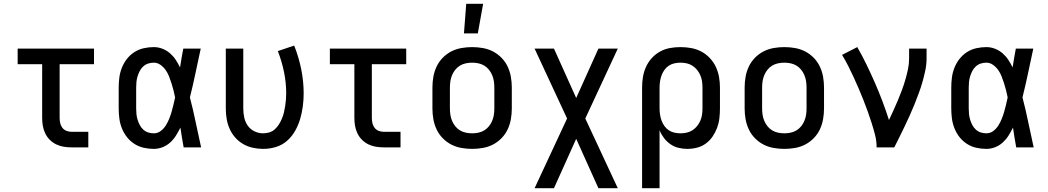

<svg xmlns="http://www.w3.org/2000/svg" viewBox="-20 -776 5520 1011"><path d="M356 0Q335 0 314.5 -3.5Q294 -7 275.5 -16Q257 -25 242 -40Q227 -55 218 -74Q209 -93 205.5 -113.5Q202 -134 202 -155V-438H73V-520H475V-438H294V-155Q294 -141 297 -127.5Q300 -114 308.5 -103Q317 -92 330 -87Q343 -82 356 -82H445V0Z M790 8Q763 8 736.5 2Q710 -4 687.5 -18.5Q665 -33 648.5 -54Q632 -75 622 -100Q612 -125 608.5 -151.5Q605 -178 605 -205V-315Q605 -342 608.5 -368.5Q612 -395 622 -420Q632 -445 648.5 -466Q665 -487 687.5 -501.5Q710 -516 736.5 -522Q763 -528 790 -528Q813 -528 835 -519.5Q857 -511 874.5 -496Q892 -481 905 -461.5Q918 -442 928 -421Q932 -445 936 -470Q940 -495 945 -520H1037Q1023 -456 1009.5 -391.5Q996 -327 980 -263Q997 -198 1010.5 -132Q1024 -66 1039 0H947Q942 -26 938 -52Q934 -78 930 -104Q919 -82 906.5 -62Q894 -42 876.5 -26Q859 -10 836.5 -1Q814 8 790 8ZM790 -74Q810 -74 826 -86Q842 -98 852.5 -114.5Q863 -131 870.5 -149.5Q878 -168 883.5 -187Q889 -206 893.5 -225Q898 -244 902 -263Q898 -282 893.5 -300.5Q889 -319 883 -337.5Q877 -356 870 -374Q863 -392 852 -407.5Q841 -423 825 -434.5Q809 -446 790 -446Q775 -446 760.5 -441.5Q746 -437 734.5 -426.5Q723 -416 716 -402.5Q709 -389 704.5 -374.5Q700 -360 698.5 -345Q697 -330 697 -315V-205Q697 -190 698.5 -175Q700 -160 704.5 -145.5Q709 -131 716 -117.5Q723 -104 734.5 -93.5Q746 -83 760.5 -78.5Q775 -74 790 -74Z M1366 8Q1338 8 1311 2Q1284 -4 1260.5 -17.5Q1237 -31 1218.5 -52Q1200 -73 1189 -98Q1178 -123 1173.5 -150Q1169 -177 1169 -205V-520H1261V-205Q1261 -181 1266 -157.5Q1271 -134 1284.5 -114.5Q1298 -95 1320 -84.5Q1342 -74 1365 -74Q1382 -74 1398.5 -79Q1415 -84 1427.5 -95.5Q1440 -107 1449 -121.5Q1458 -136 1464.5 -151.5Q1471 -167 1475 -183.5Q1479 -200 1481.5 -216.5Q1484 -233 1485.5 -250Q1487 -267 1487 -284Q1487 -341 1475.5 -397Q1464 -453 1443 -507L1529 -536Q1553 -476 1566 -412Q1579 -348 1579 -284Q1579 -250 1574.5 -216Q1570 -182 1560.5 -149.5Q1551 -117 1534 -87Q1517 -57 1491.5 -34.5Q1466 -12 1433 -2Q1400 8 1366 8Z M2000 0Q1979 0 1958.5 -3.5Q1938 -7 1919.5 -16Q1901 -25 1886 -40Q1871 -55 1862 -74Q1853 -93 1849.5 -113.5Q1846 -134 1846 -155V-438H1717V-520H2119V-438H1938V-155Q1938 -141 1941 -127.5Q1944 -114 1952.5 -103Q1961 -92 1974 -87Q1987 -82 2000 -82H2089V0Z M2466 8Q2438 8 2409.5 3Q2381 -2 2356 -15Q2331 -28 2311 -48.5Q2291 -69 2279 -94.5Q2267 -120 2262 -148Q2257 -176 2257 -205V-315Q2257 -344 2262 -372Q2267 -400 2279 -425.5Q2291 -451 2311 -471.5Q2331 -492 2356 -505Q2381 -518 2409.5 -523Q2438 -528 2466 -528Q2494 -528 2522.5 -523Q2551 -518 2576 -505Q2601 -492 2621 -471.5Q2641 -451 2653 -425.5Q2665 -400 2670 -372Q2675 -344 2675 -315V-205Q2675 -176 2670 -148Q2665 -120 2653 -94.5Q2641 -69 2621 -48.5Q2601 -28 2576 -15Q2551 -2 2522.5 3Q2494 8 2466 8ZM2466 -74Q2483 -74 2499.5 -77.5Q2516 -81 2530 -89.5Q2544 -98 2554.5 -111Q2565 -124 2571.5 -139.5Q2578 -155 2580.5 -171.5Q2583 -188 2583 -205V-315Q2583 -332 2580.5 -348.5Q2578 -365 2571.5 -380.5Q2565 -396 2554.5 -409Q2544 -422 2530 -430.5Q2516 -439 2499.5 -442.5Q2483 -446 2466 -446Q2449 -446 2432.5 -442.5Q2416 -439 2402 -430.5Q2388 -422 2377.5 -409Q2367 -396 2360.5 -380.5Q2354 -365 2351.5 -348.5Q2349 -332 2349 -315V-205Q2349 -188 2351.5 -171.5Q2354 -155 2360.5 -139.5Q2367 -124 2377.5 -111Q2388 -98 2402 -89.5Q2416 -81 2432.5 -77.5Q2449 -74 2466 -74ZM2423 -600 2435 -756H2524L2496 -600Z M2795 215 2966 -152 2795 -520H2897L3014 -260L3131 -520H3233L3062 -152L3233 215H3131L3014 -45L2897 215Z M3361 215V-315Q3361 -343 3365.5 -370.5Q3370 -398 3381.5 -423.5Q3393 -449 3412 -470Q3431 -491 3455.5 -504.5Q3480 -518 3507.5 -523Q3535 -528 3563 -528Q3591 -528 3619 -523Q3647 -518 3672 -505Q3697 -492 3717 -471Q3737 -450 3749 -424.5Q3761 -399 3766 -371.5Q3771 -344 3771 -315V-205Q3771 -179 3768 -153Q3765 -127 3756 -103Q3747 -79 3732.5 -57.5Q3718 -36 3697 -20.5Q3676 -5 3650.5 1.5Q3625 8 3599 8Q3576 8 3553 2.5Q3530 -3 3510.5 -16.5Q3491 -30 3476.5 -49Q3462 -68 3453 -90V215ZM3563 -74Q3579 -74 3595.5 -77.5Q3612 -81 3626 -90Q3640 -99 3650.5 -112Q3661 -125 3667.5 -140Q3674 -155 3676.5 -171.5Q3679 -188 3679 -205V-315Q3679 -332 3676.5 -348.5Q3674 -365 3667.5 -380Q3661 -395 3650.5 -408Q3640 -421 3626 -430Q3612 -439 3596 -442.5Q3580 -446 3563 -446Q3547 -446 3531 -442.5Q3515 -439 3501.5 -430Q3488 -421 3478.5 -407.5Q3469 -394 3463.5 -379Q3458 -364 3455.5 -347.5Q3453 -331 3453 -315V-205Q3453 -189 3455.5 -172.5Q3458 -156 3463.5 -141Q3469 -126 3478.5 -112.5Q3488 -99 3501.5 -90Q3515 -81 3531 -77.5Q3547 -74 3563 -74Z M4110 8Q4082 8 4053.5 3Q4025 -2 4000 -15Q3975 -28 3955 -48.5Q3935 -69 3923 -94.5Q3911 -120 3906 -148Q3901 -176 3901 -205V-315Q3901 -344 3906 -372Q3911 -400 3923 -425.5Q3935 -451 3955 -471.5Q3975 -492 4000 -505Q4025 -518 4053.5 -523Q4082 -528 4110 -528Q4138 -528 4166.5 -523Q4195 -518 4220 -505Q4245 -492 4265 -471.5Q4285 -451 4297 -425.5Q4309 -400 4314 -372Q4319 -344 4319 -315V-205Q4319 -176 4314 -148Q4309 -120 4297 -94.5Q4285 -69 4265 -48.5Q4245 -28 4220 -15Q4195 -2 4166.5 3Q4138 8 4110 8ZM4110 -74Q4127 -74 4143.5 -77.5Q4160 -81 4174 -89.5Q4188 -98 4198.5 -111Q4209 -124 4215.5 -139.5Q4222 -155 4224.5 -171.5Q4227 -188 4227 -205V-315Q4227 -332 4224.5 -348.5Q4222 -365 4215.5 -380.5Q4209 -396 4198.5 -409Q4188 -422 4174 -430.5Q4160 -439 4143.5 -442.5Q4127 -446 4110 -446Q4093 -446 4076.5 -442.5Q4060 -439 4046 -430.5Q4032 -422 4021.5 -409Q4011 -396 4004.5 -380.5Q3998 -365 3995.5 -348.5Q3993 -332 3993 -315V-205Q3993 -188 3995.5 -171.5Q3998 -155 4004.5 -139.5Q4011 -124 4021.5 -111Q4032 -98 4046 -89.5Q4060 -81 4076.5 -77.5Q4093 -74 4110 -74Z M4596 0Q4596 -33 4588 -64.5Q4580 -96 4570 -127.5Q4560 -159 4549 -189.5Q4538 -220 4526 -250.5Q4514 -281 4501 -311Q4488 -341 4474.5 -370.5Q4461 -400 4446 -429.5Q4431 -459 4414 -487L4494 -528Q4520 -483 4543 -435.5Q4566 -388 4587 -340Q4608 -292 4626.5 -243Q4645 -194 4661 -144Q4673 -169 4685 -195.5Q4697 -222 4708 -248Q4719 -274 4729 -301Q4739 -328 4747 -355.5Q4755 -383 4761 -411Q4767 -439 4767 -468V-520H4859V-468Q4859 -437 4852.5 -406Q4846 -375 4837.5 -345Q4829 -315 4818 -285.5Q4807 -256 4795.5 -227Q4784 -198 4771 -169.5Q4758 -141 4744.5 -112.5Q4731 -84 4717 -56Q4703 -28 4689 0Z M5174 8Q5147 8 5120.5 2Q5094 -4 5071.5 -18.5Q5049 -33 5032.5 -54Q5016 -75 5006 -100Q4996 -125 4992.5 -151.5Q4989 -178 4989 -205V-315Q4989 -342 4992.5 -368.5Q4996 -395 5006 -420Q5016 -445 5032.5 -466Q5049 -487 5071.5 -501.5Q5094 -516 5120.5 -522Q5147 -528 5174 -528Q5197 -528 5219 -519.5Q5241 -511 5258.5 -496Q5276 -481 5289 -461.5Q5302 -442 5312 -421Q5316 -445 5320 -470Q5324 -495 5329 -520H5421Q5407 -456 5393.5 -391.5Q5380 -327 5364 -263Q5381 -198 5394.5 -132Q5408 -66 5423 0H5331Q5326 -26 5322 -52Q5318 -78 5314 -104Q5303 -82 5290.5 -62Q5278 -42 5260.5 -26Q5243 -10 5220.5 -1Q5198 8 5174 8ZM5174 -74Q5194 -74 5210 -86Q5226 -98 5236.5 -114.5Q5247 -131 5254.5 -149.5Q5262 -168 5267.5 -187Q5273 -206 5277.5 -225Q5282 -244 5286 -263Q5282 -282 5277.5 -300.5Q5273 -319 5267 -337.5Q5261 -356 5254 -374Q5247 -392 5236 -407.5Q5225 -423 5209 -434.5Q5193 -446 5174 -446Q5159 -446 5144.5 -441.5Q5130 -437 5118.5 -426.5Q5107 -416 5100 -402.5Q5093 -389 5088.5 -374.5Q5084 -360 5082.5 -345Q5081 -330 5081 -315V-205Q5081 -190 5082.5 -175Q5084 -160 5088.5 -145.5Q5093 -131 5100 -117.5Q5107 -104 5118.5 -93.5Q5130 -83 5144.5 -78.5Q5159 -74 5174 -74Z"/></svg>

Font: Iosevka Semi-Condensed Medium
Style: Regular
Weight: 500
Monospace: yes
Designer: Belleve Invis
Foundry: Belleve Invis
Version: Version 27.3.5